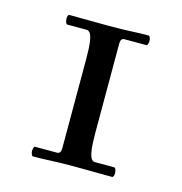

<svg xmlns="http://www.w3.org/2000/svg" viewBox="-75 -514 555 585"><g transform="rotate(15 202.0 -221.5)"><path d="M244 -118Q244 -80 247 -61Q250 -42 255 -36Q260 -30 265 -30H326Q330 -30 332 -24Q334 -18 334 -13Q334 -9 332.5 -4.5Q331 0 328 0Q288 0 263.5 -0.5Q239 -1 207 -1Q164 -1 136 0.5Q108 2 79 2Q76 2 74 -3.5Q72 -9 72 -13Q72 -18 73.5 -23Q75 -28 77 -28H147Q159 -28 159 -45V-325Q159 -364 156 -382.5Q153 -401 148 -407Q143 -413 138 -413H77Q73 -413 71 -419Q69 -425 69 -430Q69 -435 70.5 -439Q72 -443 75 -443Q116 -443 140.5 -442.5Q165 -442 196 -442Q239 -442 267.5 -443.5Q296 -445 324 -445Q327 -445 329 -440Q331 -435 331 -430Q331 -426 329.5 -420.5Q328 -415 326 -415H256Q244 -415 244 -398Z"/></g></svg>

Font: Sedan
Style: Regular
Weight: 400
Designer: Sebastian Salazar
Foundry: Sebastian Salazar
Version: Version 1.100; ttfautohint (v1.8.4.7-5d5b)